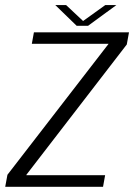

<svg xmlns="http://www.w3.org/2000/svg" viewBox="-38 -716 518 736"><path d="M-18 0H357L365 -44.5H63L63.5 -46.5L448 -545.5L456.5 -592H92L84 -548H378L377.5 -547L-9.5 -46ZM256 -617H299.5L408 -696.5H365.5L280.5 -635.5L215.5 -696.5H174Z"/></svg>

Font: Anybody Thin Light
Style: Italic
Weight: 300
Italic angle: -10°
Version: Version 1.113;gftools[0.9.25]